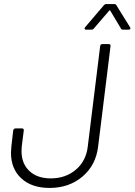

<svg xmlns="http://www.w3.org/2000/svg" viewBox="-20 -917 662 945"><path d="M34 -165Q34 -174 36 -196L45 -275Q46 -279 49 -282Q52 -285 56 -285H88Q93 -285 95.5 -282Q98 -279 97 -275L87 -196Q86 -188 86 -173Q86 -112 124.5 -75.5Q163 -39 230 -39Q303 -39 353.5 -82Q404 -125 412 -196L473 -690Q473 -694 476 -697Q479 -700 484 -700H516Q520 -700 522.5 -697Q525 -694 524 -690L463 -196Q452 -104 386 -48Q320 8 224 8Q136 8 85 -39Q34 -86 34 -165ZM399 -783 491 -891Q496 -897 504 -897H541Q551 -897 553 -891L620 -783Q622 -779 622 -778Q622 -771 612 -771H587Q577 -771 575 -777L523 -864Q522 -866 520 -866Q518 -866 517 -864L442 -777Q438 -771 429 -771H404Q398 -771 396.5 -774.5Q395 -778 399 -783Z"/></svg>

Font: Barlow Light
Style: Italic
Weight: 300
Italic angle: -7°
Designer: Jeremy Tribby
Foundry: Tribby Type
Version: Version 1.408